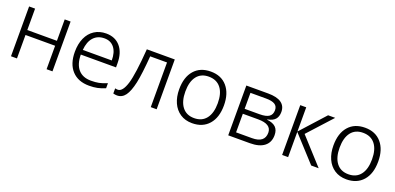

<svg xmlns="http://www.w3.org/2000/svg" viewBox="-0 -1232 3977 1931"><g transform="rotate(20 1988.0 -266.5)"><path d="M87 -533H151V-304H468V-533H531V0H468V-251H151V0H87Z M675 -262Q675 -347 703.5 -410.5Q732 -474 785.5 -508.5Q839 -543 910 -543Q1007 -543 1062.5 -478Q1118 -413 1118 -299V-256H741Q742 -153 789.5 -98.5Q837 -44 926 -44Q974 -44 1009.5 -51Q1045 -58 1096 -79V-25Q1052 -6 1013 2Q974 10 925 10Q807 10 741 -61.5Q675 -133 675 -262ZM1054 -307Q1054 -394 1016 -442.5Q978 -491 910 -491Q838 -491 794.5 -443.5Q751 -396 744 -307Z M1182 0V-55Q1198 -51 1211 -51Q1262 -51 1295 -157Q1327 -261 1347 -533H1646V0H1583V-478H1403Q1388 -286 1367 -187Q1345 -87 1311 -40.5Q1277 6 1223 6Q1204 6 1182 0Z M1790 -267Q1790 -397 1853.5 -470Q1917 -543 2030 -543Q2142 -543 2205.5 -469Q2269 -395 2269 -267Q2269 -137 2204.5 -63.5Q2140 10 2027 10Q1953 10 1899.5 -25.5Q1846 -61 1818 -123.5Q1790 -186 1790 -267ZM2203 -267Q2203 -373 2157.5 -430.5Q2112 -488 2028 -488Q1945 -488 1900.5 -430.5Q1856 -373 1856 -267Q1856 -162 1901 -103.5Q1946 -45 2029 -45Q2113 -45 2158 -103Q2203 -161 2203 -267Z M2412 -533H2645Q2739 -533 2786.5 -500Q2834 -467 2834 -403Q2834 -353 2808.5 -324Q2783 -295 2727 -285V-281Q2790 -274 2820 -244.5Q2850 -215 2850 -160Q2850 -83 2797 -41.5Q2744 0 2644 0H2412ZM2635 -307Q2705 -307 2736.5 -329Q2768 -351 2768 -398Q2768 -440 2737 -459Q2706 -478 2643 -478H2476V-307ZM2646 -55Q2782 -55 2782 -162Q2782 -254 2640 -254H2476V-55Z M2989 -533H3053V-274L3287 -533H3363L3129 -276L3380 0H3300L3053 -270V0H2989Z M3441 -267Q3441 -397 3504.5 -470Q3568 -543 3681 -543Q3793 -543 3856.5 -469Q3920 -395 3920 -267Q3920 -137 3855.5 -63.5Q3791 10 3678 10Q3604 10 3550.5 -25.5Q3497 -61 3469 -123.5Q3441 -186 3441 -267ZM3854 -267Q3854 -373 3808.5 -430.5Q3763 -488 3679 -488Q3596 -488 3551.5 -430.5Q3507 -373 3507 -267Q3507 -162 3552 -103.5Q3597 -45 3680 -45Q3764 -45 3809 -103Q3854 -161 3854 -267Z"/></g></svg>

Font: OpenSansMMV
Style: Light
Weight: 300
Foundry: Ascender Corporation
Version: Version 4.001